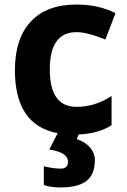

<svg xmlns="http://www.w3.org/2000/svg" viewBox="-20 -576 554 836"><path d="M313 -436Q196.8 -436 196.8 -273.4Q196.8 -110.8 313 -110.8Q395 -110.8 465.8 -158.2V-30.8Q407.2 6.3 322.8 9.3L314 29.8Q350.6 41.5 372.1 66.4Q393.6 91.3 393.1 122.1Q392.6 183.6 356.4 211.9Q320.3 240.2 242.2 240.2Q204.1 240.2 170.9 230V147.9Q211.9 158.2 244.1 158.2Q276.4 158.2 275.9 127.9Q275.9 87.4 194.8 75.2L231 3.9Q44.9 -31.2 44.9 -270Q44.9 -408.7 114.3 -482.4Q183.6 -556.2 313 -556.2Q408.2 -556.2 482.9 -519L439 -403.8Q359.9 -436 313 -436Z"/></svg>

Font: OpenSansHebrew-Bold
Style: Bold
Weight: 700
Foundry: Ascender Corporation, Yanek Iontef
Version: Version 2.001;PS 002.001;hotconv 1.0.70;makeotf.lib2.5.58329